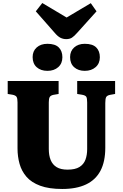

<svg xmlns="http://www.w3.org/2000/svg" viewBox="-20 -1237 811 1271"><path d="M392 14Q304 14 246 -7.5Q188 -29 155.5 -66.5Q123 -104 109.5 -152.5Q96 -201 96 -254V-559Q96 -586 89.5 -596Q83 -606 62 -610L31 -615V-701H368V-615L333 -609Q315 -605 309 -594.5Q303 -584 303 -559V-251Q303 -208 315.5 -177.5Q328 -147 355 -130.5Q382 -114 427 -114Q478 -114 506 -131.5Q534 -149 545.5 -179.5Q557 -210 557 -250V-559Q557 -587 551 -596.5Q545 -606 522 -610L491 -615V-701H742V-615L708 -609Q689 -605 683 -594.5Q677 -584 677 -555V-259Q677 -167 645 -106.5Q613 -46 549.5 -16Q486 14 392 14ZM418 -978Q398 -978 380 -987Q362 -996 341 -1021L217 -1162L260 -1217L421 -1121L581 -1216L619 -1162L492 -1021Q471 -997 456 -987.5Q441 -978 418 -978ZM541 -768Q498 -768 471 -792Q444 -816 444 -859Q444 -899 471 -923Q498 -947 541 -947Q593 -947 617 -923Q641 -899 641 -858Q641 -817 613 -792.5Q585 -768 541 -768ZM294 -768Q250 -768 223 -792Q196 -816 196 -859Q196 -899 223 -923Q250 -947 294 -947Q345 -947 369 -923Q393 -899 393 -858Q393 -817 365.5 -792.5Q338 -768 294 -768Z"/></svg>

Font: Literata ExtraBold
Style: Regular
Weight: 800
Designer: Latin by Veronika Burian and Jose Scaglione. Greek by Irene Vlachou. Cyrillic by Vera Evstafieva.
Foundry: TypeTogether
Version: Version 3.103;gftools[0.9.29]